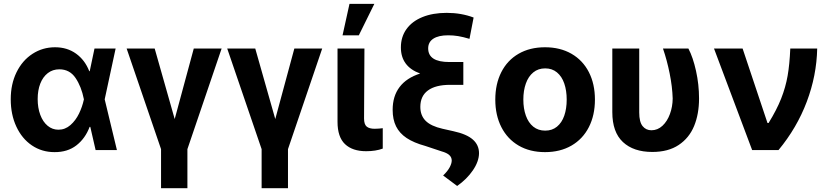

<svg xmlns="http://www.w3.org/2000/svg" viewBox="-20 -784 4338 1003"><path d="M36.1 -265.6Q36.1 -344.7 66.4 -406.5Q96.7 -468.3 149.7 -502.7Q202.6 -537.1 267.6 -537.1Q331.1 -537.1 377.4 -503.7Q423.8 -470.2 446.3 -412.1H448.7L473.6 -530.3H584L526.9 -265.1L590.8 0H479.5L451.7 -121.1H448.2Q425.3 -60.5 379.2 -24.7Q333 11.2 264.6 10.7Q198.7 10.7 146.7 -24.4Q94.7 -59.6 65.4 -122.6Q36.1 -185.5 36.1 -265.6ZM285.2 -106.4Q320.3 -106.4 347.9 -130.6Q375.5 -154.8 392.8 -190.7Q410.2 -226.6 418 -263.7L418.5 -265.1L418 -266.6Q405.3 -331.1 374.8 -376.5Q344.2 -421.9 290 -421.9Q255.4 -421.9 229.7 -402.1Q204.1 -382.3 190.4 -347.2Q176.8 -312 176.8 -266.6Q176.8 -220.7 190.4 -184.1Q204.1 -147.5 228.8 -127Q253.4 -106.4 285.2 -106.4Z M788.1 -530.3 892.6 -162.1 992.2 -530.3H1137.7L959 -4.9V199.2H821.3V-4.9L641.6 -530.3Z M1313.5 -530.3 1418 -162.1 1517.6 -530.3H1663.1L1484.4 -4.9V199.2H1346.7V-4.9L1167 -530.3Z M1883.8 -530.3 1881.8 -165Q1881.8 -134.3 1895.5 -122.8Q1909.2 -111.3 1937.5 -111.3Q1949.2 -111.3 1960.2 -112.3Q1971.2 -113.3 1979.5 -114.3V-7.8Q1942.9 5.9 1892.6 5.9Q1821.3 5.9 1782.2 -31.2Q1743.2 -68.4 1743.2 -147.5V-530.3ZM1805.7 -763.7H1935.5L1854.5 -599.6H1769.5Z M2321.3 -599.6Q2271 -599.6 2243.9 -582Q2216.8 -564.5 2216.8 -531.2Q2216.8 -460 2327.1 -460H2400.4V-340.8H2331.1Q2255.4 -340.8 2215.6 -311.5Q2175.8 -282.2 2175.8 -225.6Q2175.8 -180.7 2203.6 -152.8Q2231.4 -125 2292 -111.3L2348.6 -98.6Q2418 -83.5 2450.2 -54.9Q2482.4 -26.4 2482.4 16.6Q2481.9 59.6 2450.2 106Q2418.5 152.3 2368.2 187.5L2294.9 132.8Q2317.9 110.8 2328.9 90.3Q2339.8 69.8 2339.8 54.7Q2339.8 37.6 2326.9 25.9Q2314 14.2 2287.1 6.8L2202.1 -21.5Q2141.6 -38.1 2104.2 -63Q2066.9 -87.9 2049.1 -123.8Q2031.2 -159.7 2031.2 -210Q2031.2 -281.7 2067.4 -329.3Q2103.5 -377 2174.8 -399.9Q2074.2 -436.5 2074.2 -536.1Q2074.2 -591.3 2103.5 -632.1Q2132.8 -672.9 2186.8 -694.8Q2240.7 -716.8 2313.5 -716.8Q2389.6 -716.8 2454.1 -692.4L2432.6 -581.1Q2398.4 -591.3 2372.8 -595.5Q2347.2 -599.6 2321.3 -599.6Z M2567.4 -263.7Q2567.4 -345.2 2598.9 -407.2Q2630.4 -469.2 2689.2 -503.2Q2748 -537.1 2827.1 -537.1Q2906.2 -537.1 2965.3 -503.2Q3024.4 -469.2 3056.2 -407.2Q3087.9 -345.2 3087.9 -263.7Q3087.9 -182.1 3056.2 -119.9Q3024.4 -57.6 2965.3 -23.4Q2906.2 10.7 2827.1 10.7Q2748 10.7 2689.5 -23.4Q2630.9 -57.6 2599.1 -119.9Q2567.4 -182.1 2567.4 -263.7ZM2940.4 -263.7Q2940.4 -311 2927.7 -347.9Q2915 -384.8 2889.6 -405.8Q2864.3 -426.8 2828.1 -426.8Q2791.5 -426.8 2765.9 -405.8Q2740.2 -384.8 2727.1 -347.9Q2713.9 -311 2713.9 -263.7Q2713.9 -216.8 2727.1 -179.9Q2740.2 -143.1 2765.9 -122.3Q2791.5 -101.6 2828.1 -101.6Q2864.3 -101.6 2889.6 -122.3Q2915 -143.1 2927.7 -179.7Q2940.4 -216.3 2940.4 -263.7Z M3319.3 -530.3V-196.3Q3319.3 -147 3336.9 -125.2Q3354.5 -103.5 3382.8 -103.5Q3415.5 -103.5 3440.7 -127Q3465.8 -150.4 3479.7 -188.5Q3493.7 -226.6 3494.1 -269.5Q3492.2 -331.1 3478.3 -400.1Q3464.4 -469.2 3443.4 -530.3H3576.2Q3600.1 -484.9 3616 -413.6Q3631.8 -342.3 3631.8 -269.5Q3631.8 -188.5 3606 -125.7Q3580.1 -63 3525.4 -26.6Q3470.7 9.8 3387.7 9.8Q3289.6 9.8 3234.1 -42Q3178.7 -93.8 3178.7 -198.2V-530.3Z M3710 -530.3H3859.4L3989.3 -141.6H3995.1Q4037.6 -210.4 4060.8 -269.3Q4084 -328.1 4094.5 -388.2Q4105 -448.2 4108.4 -530.3H4249Q4246.1 -389.2 4194.6 -252.7Q4143.1 -116.2 4046.9 0H3909.2Z"/></svg>

Font: Pretendard
Style: Bold
Weight: 700
Designer: Base glyphs from Inter by Rasmus Andersson; Hangeul glyphs from Noto Sans CJK(Source Han Sans) by Jang Soo-young and Kan
Foundry: Kil Hyung-jin
Version: Version 1.309